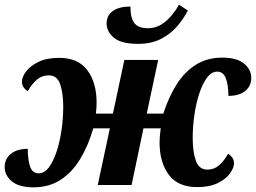

<svg xmlns="http://www.w3.org/2000/svg" viewBox="-39 -793 1097 823"><path d="M104 10Q43 10 12 -15.5Q-19 -41 -19 -77Q-19 -112 7.5 -133.5Q34 -155 80 -155Q80 -108 90 -79Q100 -50 127 -50Q151 -50 170 -75Q189 -100 203 -141.5Q217 -183 224.5 -233.5Q232 -284 232 -335Q232 -394 219 -432Q206 -470 170 -470Q141 -470 119.5 -452Q98 -434 80 -402Q71 -407 63 -417.5Q55 -428 55 -443Q55 -463 72.5 -486.5Q90 -510 125.5 -527.5Q161 -545 215 -545Q296 -545 335.5 -492Q375 -439 375 -354Q375 -343 374.5 -332.5Q374 -322 372 -306H445L494 -536H639L590 -306H661Q684 -377 718 -431Q752 -485 800.5 -515.5Q849 -546 914 -546Q976 -546 1007 -520.5Q1038 -495 1038 -459Q1038 -424 1012 -403Q986 -382 940 -382Q940 -429 929 -457.5Q918 -486 892 -486Q868 -486 849 -461Q830 -436 816 -394.5Q802 -353 794.5 -302.5Q787 -252 787 -201Q787 -142 800.5 -104Q814 -66 850 -66Q879 -66 900 -84.5Q921 -103 939 -134Q948 -129 956 -118.5Q964 -108 964 -93Q964 -74 947 -50Q930 -26 895 -8.5Q860 9 806 9Q724 9 684.5 -44Q645 -97 645 -182Q645 -195 646 -208Q647 -221 650 -243H576L525 0H380L432 -243H361Q339 -168 304.5 -111Q270 -54 220.5 -22Q171 10 104 10ZM553 -605Q480 -605 449 -631.5Q418 -658 418 -692Q418 -727 445 -746Q472 -765 520 -765Q520 -716 537 -694Q554 -672 595 -672Q628 -672 653.5 -688.5Q679 -705 698 -728.5Q717 -752 728 -773L766 -748Q749 -714 721 -681Q693 -648 651.5 -626.5Q610 -605 553 -605Z"/></svg>

Font: Noto Serif
Style: Bold Italic
Weight: 700
Italic angle: -12°
Designer: Monotype Design Team
Foundry: Monotype Imaging Inc.
Version: Version 2.013